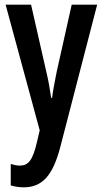

<svg xmlns="http://www.w3.org/2000/svg" viewBox="-20 -562 439 822"><path d="M4 -542 150 -4 138 47C120 124 102 147 64 147C52 147 39 144 26 140V232C45 237 62 240 81 240C161 240 206 190 238 68L396 -542H287L223 -256C214 -212 207 -175 203 -143H199C194 -179 187 -219 178 -256L113 -542Z"/></svg>

Font: Noto Sans Display Condensed Medium
Style: Regular
Weight: 500
Width: 3
Designer: Monotype Design Team
Foundry: Monotype Imaging Inc.
Version: Version 1.900